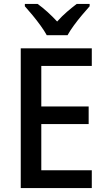

<svg xmlns="http://www.w3.org/2000/svg" viewBox="-20 -961 543 981"><path d="M449 0H86V-714H449V-624H191V-417H433V-327H191V-91H449ZM219 -781Q207 -803 187.5 -830Q168 -857 146.5 -883Q125 -909 107 -929V-941H172Q196 -924 222 -900.5Q248 -877 272 -851Q297 -879 322 -900.5Q347 -922 372 -941H438V-929Q421 -910 399 -884Q377 -858 357 -830.5Q337 -803 325 -781Z"/></svg>

Font: Noto Sans Ethiopic SemiCondensed Medium
Style: Regular
Weight: 500
Width: 4
Designer: Monotype Design Team
Foundry: Monotype Imaging Inc.
Version: Version 2.102; ttfautohint (v1.8.4.7-5d5b)